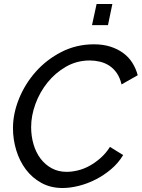

<svg xmlns="http://www.w3.org/2000/svg" viewBox="-20 -936 710 962"><path d="M293 6Q234 6 187.5 -19.5Q141 -45 109.5 -87Q78 -129 61.5 -183Q45 -237 45 -294Q45 -367 75.5 -442Q106 -517 160 -577.5Q214 -638 288.5 -676Q363 -714 451 -714Q496 -714 532.5 -702.5Q569 -691 597 -670.5Q625 -650 643 -621.5Q661 -593 670 -559L589 -513Q581 -547 565 -570Q549 -593 527.5 -607Q506 -621 480.5 -627Q455 -633 430 -633Q365 -633 311 -602Q257 -571 218 -522.5Q179 -474 157.5 -415Q136 -356 136 -299Q136 -254 148 -213Q160 -172 183 -141.5Q206 -111 239 -93Q272 -75 314 -75Q340 -75 369.5 -82Q399 -89 427.5 -104.5Q456 -120 483 -143.5Q510 -167 531 -200L597 -159Q573 -119 537 -88.5Q501 -58 460 -37Q419 -16 375.5 -5Q332 6 293 6ZM441 -810 464 -916H543L521 -810Z"/></svg>

Font: PTCRaleway Medium
Style: Italic
Weight: 500
Italic angle: -12°
Designer: Matt McInerney, Pablo Impallari, Rodrigo Fuenzalida
Foundry: Matt McInerney, Pablo Impallari, Rodrigo Fuenzalida
Version: Version 3.000g; ttfautohint (v1.5) -l 8 -r 28 -G 28 -x 14 -D